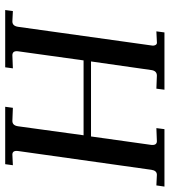

<svg xmlns="http://www.w3.org/2000/svg" viewBox="22 -658 637 720"><g transform="rotate(90 340.0 -298.5)"><path d="M680.2 -597.2 675.8 -566.9 636.2 -568.8Q620.1 -568.8 617.2 -547.9L546.9 -48.8Q543.9 -26.9 560.1 -26.9L600.1 -28.8L596.2 0H380.9L384.8 -28.8L434.1 -26.9Q451.2 -26.9 454.1 -48.8L487.8 -293.9H207L172.9 -48.8Q169.9 -26.9 188 -26.9L236.8 -28.8L232.9 0H18.1L22 -28.8L61 -26.9Q78.1 -26.9 81.1 -48.8L150.9 -547.9Q152.8 -556.6 149.4 -563.5Q146 -570.3 137.2 -568.8L98.1 -566.9L102.1 -597.2H316.9L313 -566.9L264.2 -568.8Q246.1 -568.8 243.2 -547.9L210.9 -321.8H492.2L523.9 -547.9Q525.9 -568.8 509.8 -568.8L460.9 -566.9L464.8 -597.2Z"/></g></svg>

Font: Unna-Italic
Style: Italic
Weight: 400
Italic angle: -8°
Designer: Jorge de Buen U.
Foundry: Omnibus-Type
Version: Version 2.006;PS 002.006;hotconv 1.0.70;makeotf.lib2.5.58329